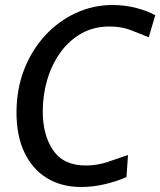

<svg xmlns="http://www.w3.org/2000/svg" viewBox="-20 -734 641 768"><path d="M305 14Q226 14 168 -21.5Q110 -57 78 -123.5Q46 -190 46 -284Q46 -377 76.5 -455.5Q107 -534 160.5 -592Q214 -650 283.5 -682Q353 -714 431 -714Q480 -714 525.5 -702Q571 -690 601 -673L575 -585Q540 -599 503 -613.5Q466 -628 418 -628Q355 -628 305.5 -600Q256 -572 221.5 -524Q187 -476 169 -415Q151 -354 151 -289Q151 -194 192.5 -133Q234 -72 323 -72Q368 -72 410 -86Q452 -100 492 -114L486 -26Q449 -9 400.5 2.5Q352 14 305 14Z"/></svg>

Font: Cabin VF Beta
Style: Italic
Weight: 400
Italic angle: -7°
Designer: Pablo Impallari
Foundry: Pablo Impallari. http://www.impallari.com Igino Marini. http://www.ikern.com
Version: Version 2.300